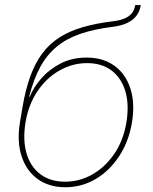

<svg xmlns="http://www.w3.org/2000/svg" viewBox="-20 -748 619 775"><path d="M243.7 7.8Q177.2 7.8 131.6 -25.6Q85.9 -59.1 66.9 -118.2Q47.9 -177.2 60.5 -253.9L70.3 -312.5Q82.5 -385.3 102.1 -439.2Q121.6 -493.2 150.4 -532Q179.2 -570.8 219.7 -596.7Q260.3 -622.6 313.7 -638.2Q367.2 -653.8 435.5 -662.1Q464.4 -665.5 483.2 -673.6Q502 -681.6 512.5 -695.1Q522.9 -708.5 525.9 -727.5H548.3Q544.4 -702.6 530.8 -684.6Q517.1 -666.5 493.4 -655.3Q469.7 -644 434.1 -639.6Q359.4 -630.4 304 -611.3Q248.5 -592.3 209 -559.6Q169.4 -526.9 142.3 -477.3Q115.2 -427.7 97.7 -357.4H100.1Q114.7 -394.5 146.2 -430.9Q177.7 -467.3 224.1 -491.5Q270.5 -515.6 329.6 -515.6Q397 -515.6 442.4 -482.2Q487.8 -448.7 506.6 -389.9Q525.4 -331.1 512.7 -253.9Q500 -177.2 461.4 -118.2Q422.9 -59.1 366.5 -25.6Q310.1 7.8 243.7 7.8ZM242.7 -14.6Q302.2 -14.6 354.2 -44.7Q406.2 -74.7 442.4 -128.7Q478.5 -182.6 490.2 -253.9Q502 -325.2 486.1 -379.2Q470.2 -433.1 430.7 -463.1Q391.1 -493.2 331.5 -493.2Q272 -493.2 219.5 -463.1Q167 -433.1 130.9 -379.2Q94.7 -325.2 83 -253.9Q71.3 -182.6 87.2 -128.7Q103 -74.7 143.1 -44.7Q183.1 -14.6 242.7 -14.6Z"/></svg>

Font: Inter Thin
Style: Italic
Weight: 250
Italic angle: -9.3988°
Designer: Rasmus Andersson
Foundry: rsms
Version: Version 4.001;git-66647c0bb